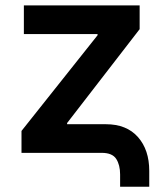

<svg xmlns="http://www.w3.org/2000/svg" viewBox="-20 -566 606 711"><path d="M424.8 125.5V80.1Q424.8 44.9 410.4 22.5Q396 0 356.4 0H59.6V-81.1L341.3 -435.5V-439.9H68.4V-545.9H497.1V-458L228.5 -110.4V-106H372.1Q448.7 -106 490.7 -58.6Q532.7 -11.2 532.7 66.9V125.5Z"/></svg>

Font: Inter-SemiBold
Style: Regular
Weight: 600
Designer: Rasmus Andersson
Foundry: rsms
Version: Version 4.000;git-a52131595